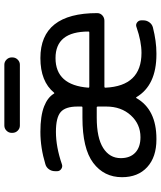

<svg xmlns="http://www.w3.org/2000/svg" viewBox="54 -822 757 905"><g transform="rotate(-90 432.5 -369.5)"><path d="M382.8 -283.2V-287.1Q382.8 -292 378.9 -292H330.1Q235.4 -292 187.5 -261.7Q139.6 -231.4 139.6 -178.7Q139.6 -134.8 165.5 -110.4Q191.4 -85.9 238.3 -85.9Q299.8 -85.9 341.3 -131.3Q382.8 -176.8 382.8 -247.1ZM476.6 -255.9Q471.7 -255.9 471.7 -251Q479.5 -81.1 635.7 -81.1Q689.5 -81.1 756.8 -104.5Q768.6 -109.4 778.8 -102.1Q789.1 -94.7 789.1 -82V-72.3Q789.1 -56.6 779.8 -43.9Q770.5 -31.2 755.9 -27.3Q690.4 -10.7 633.8 -10.7Q631.8 -10.7 628.9 -10.7Q482.4 -10.7 426.8 -105.5Q425.8 -106.4 424.8 -106.4Q423.8 -106.4 422.9 -105.5Q369.1 -10.7 230.5 -10.7Q228.5 -10.7 227.5 -10.7Q144.5 -10.7 97.2 -54.2Q49.8 -97.7 49.8 -172.9Q49.8 -257.8 117.2 -308.6Q184.6 -359.4 330.1 -359.4H378.9Q382.8 -359.4 382.8 -363.3V-382.8Q382.8 -439.5 356.9 -461.9Q331.1 -484.4 263.7 -484.4Q192.4 -484.4 110.4 -456.1Q98.6 -452.1 88.4 -459.5Q78.1 -466.8 78.1 -478.5V-488.3Q78.1 -504.9 87.4 -517.6Q96.7 -530.3 111.3 -534.2Q188.5 -557.6 263.7 -557.6Q338.9 -557.6 383.8 -540Q425.8 -523.4 443.4 -494.1Q445.3 -490.2 448.2 -493.2Q501 -557.6 611.3 -557.6Q823.2 -557.6 823.2 -290Q823.2 -275.4 812.5 -265.6Q801.8 -255.9 787.1 -255.9ZM471.7 -331.1Q471.7 -327.1 476.6 -327.1H732.4Q736.3 -327.1 736.3 -331.1Q736.3 -486.3 611.3 -486.3Q483.4 -486.3 471.7 -331.1ZM293 -654.3Q279.3 -654.3 269 -664.6Q258.8 -674.8 258.8 -689.5V-693.4Q258.8 -707 269 -717.3Q279.3 -727.5 293 -727.5H580.1Q593.8 -727.5 604 -717.3Q614.3 -707 614.3 -693.4V-689.5Q614.3 -674.8 604 -664.6Q593.8 -654.3 580.1 -654.3Z"/></g></svg>

Font: Gen Jyuu GothicL Regular
Style: Regular
Weight: 400
Designer: [Source Han Sans]
Ryoko NISHIZUKA  (kana & ideographs); Paul D. Hunt (Latin, Greek & Cyrillic); Wenlong ZHANG  (bopomofo
Version: Version 1.002.20150607